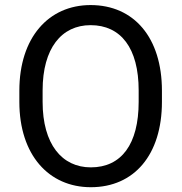

<svg xmlns="http://www.w3.org/2000/svg" viewBox="-20 -741 728 770"><path d="M629.4 -377.4C629.4 -590.3 517.1 -720.7 343.3 -720.7C174.8 -720.7 57.6 -590.3 57.6 -377.4V-332.5C57.6 -119.6 175.8 9.8 344.2 9.8C517.6 9.8 629.4 -119.6 629.4 -332.5ZM536.1 -332.5C536.1 -162.6 466.8 -69.8 344.2 -69.8C228.5 -69.8 150.9 -162.6 150.9 -332.5V-378.4C150.9 -547.9 227.1 -640.1 343.3 -640.1C464.8 -640.1 536.1 -547.9 536.1 -378.4Z"/></svg>

Font: Nahid
Style: Regular
Weight: 400
Foundry: DejaVu fonts team - Redesigned by Saber Rastikerdar
Version: Version 0.3.0